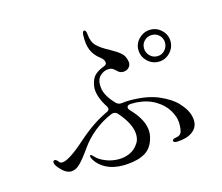

<svg xmlns="http://www.w3.org/2000/svg" viewBox="-107 -904 1213 1049"><g transform="rotate(-15 500.0 -379.5)"><path d="M102 -110Q102 -115 104.5 -118Q107 -121 111 -121Q121 -121 131 -107Q137 -98 149 -98Q186 -98 284 -185Q370 -262 453 -300Q468 -306 468 -317Q468 -324 462 -333Q445 -358 434 -387Q423 -416 423 -442Q423 -448 425 -460Q432 -497 449.5 -514Q467 -531 494 -542Q506 -546 512.5 -550.5Q519 -555 519 -562Q519 -581 497 -597Q466 -620 451.5 -653Q437 -686 439 -740Q439 -751 442.5 -757Q446 -763 450 -763Q455 -763 458.5 -756.5Q462 -750 463 -738Q466 -695 489.5 -671.5Q513 -648 558 -625Q596 -604 616 -586.5Q636 -569 641 -538Q642 -535 642 -530Q642 -513 629.5 -501.5Q617 -490 599 -490Q586 -490 578.5 -494.5Q571 -499 562 -508Q552 -517 545 -521Q538 -525 526 -525Q498 -525 475.5 -504Q453 -483 458 -438Q462 -392 515 -337Q529 -324 548 -327Q569 -330 592 -330Q690 -330 754.5 -302Q819 -274 851 -239.5Q883 -205 894 -176Q903 -152 903 -132Q903 -93 871 -70Q839 -47 784 -45H782Q773 -45 768 -48Q763 -51 763 -56Q763 -60 768 -63.5Q773 -67 781 -68Q808 -71 815 -89Q822 -107 821 -142Q820 -176 797.5 -214Q775 -252 730 -279Q685 -306 622 -310H591Q571 -308 571 -295Q571 -286 581 -276Q651 -203 651 -137Q651 -124 648 -110Q635 -51 594.5 -26Q554 -1 490 3Q482 4 467 4Q411 4 372 -16Q333 -36 313 -68Q304 -82 304 -91Q304 -97 308 -97Q313 -97 324 -85Q342 -64 377.5 -49.5Q413 -35 452 -35Q486 -35 515.5 -48.5Q545 -62 564 -91Q578 -110 578 -139Q578 -200 512 -275Q502 -286 489 -286Q481 -286 477 -284Q423 -262 375.5 -224Q328 -186 295 -138Q260 -88 235 -63Q210 -38 183 -38Q149 -38 113 -85Q102 -99 102 -110ZM709 -585Q709 -621 736.5 -647.5Q764 -674 801 -674Q837 -674 864 -647.5Q891 -621 891 -585Q891 -547 864 -520Q837 -493 801 -493Q763 -493 736 -520Q709 -547 709 -585ZM860 -585Q860 -610 843 -627Q826 -644 801 -644Q776 -644 758.5 -627Q741 -610 741 -585Q741 -560 758.5 -542Q776 -524 801 -524Q826 -524 843 -542Q860 -560 860 -585Z"/></g></svg>

Font: Hina Mincho
Style: Regular
Weight: 400
Designer: satsuyako
Foundry: satsuyako
Version: Version 1.100